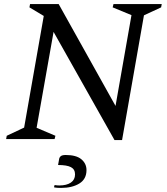

<svg xmlns="http://www.w3.org/2000/svg" viewBox="-20 -680 816 939"><path d="M10 0 13 -16 98 -56 194 -602 124 -644 127 -660H267L545 -162L623 -606L531 -644L535 -660H771L768 -644L684 -605L577 5H540L242 -524L159 -55L251 -16L247 0ZM279 239Q271 239 261.5 238.5Q252 238 244 236L247 225Q254 226 259 226.5Q264 227 270 227Q306 227 326.5 213Q347 199 347 173Q347 148 327 137.5Q307 127 264 127L269 99Q270 90 277 84Q284 78 301 78Q353 78 378 99Q403 120 403 152Q403 196 368 217.5Q333 239 279 239Z"/></svg>

Font: Spectral SC
Style: Italic
Weight: 400
Italic angle: -10°
Designer: Jean-Baptiste Levee
Foundry: Production Type
Version: Version 2.001